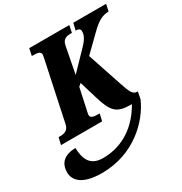

<svg xmlns="http://www.w3.org/2000/svg" viewBox="-279 -883 1303 1373"><g transform="rotate(-30 372.5 -197.0)"><path d="M10 0H350L363 -58H351C315 -58 288 -62 288 -88C288 -94 290 -102 293 -116L332 -296L354 -315L397 -172C439 -33 470 0 594 0H596C495 175 354 231 225 231C112 231 92 151 89 69C-5 72 -43 115 -49 174C-57 246 -12 320 166 320C432 320 604 145 667 0L678 -58H675C637 -58 625 -86 597 -170L503 -451L634 -579C691 -635 731 -657 782 -657L795 -714H524L510 -657C539 -657 548 -646 548 -630C548 -610 543 -579 494 -529L352 -382L394 -600C403 -649 434 -656 468 -656H479L491 -714H160L148 -656H159C195 -656 221 -652 221 -626C221 -620 218 -611 214 -588L113 -112C103 -65 69 -58 35 -58H24Z"/></g></svg>

Font: Noto Serif Condensed Black
Style: Italic
Weight: 900
Width: 3
Italic angle: -12°
Designer: Monotype Design Team
Foundry: Monotype Imaging Inc.
Version: Version 2.013